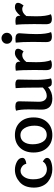

<svg xmlns="http://www.w3.org/2000/svg" viewBox="893 -1595 712 2538"><g transform="rotate(-90 1249.0 -326.0)"><path d="M283.2 -62Q310.1 -62 339.1 -75.9Q368.2 -89.8 381.8 -116.2Q431.2 -89.8 431.2 -60.1Q431.2 -25.9 384 -8.1Q336.9 9.8 278.8 9.8Q235.8 9.8 194.3 -4.6Q152.8 -19 116.9 -47.1Q81.1 -75.2 59.6 -123Q38.1 -170.9 38.1 -232.9Q38.1 -356.9 110.1 -420.9Q182.1 -484.9 273.9 -484.9Q330.1 -484.9 380.6 -458.5Q431.2 -432.1 431.2 -384.8Q431.2 -363.8 410.2 -350.8Q389.2 -337.9 353 -334Q345.2 -370.1 317.1 -390.1Q289.1 -410.2 259.8 -410.2Q211.9 -410.2 179.9 -364Q147.9 -317.9 147.9 -244.1Q147.9 -148.9 185.5 -105.5Q223.1 -62 283.2 -62Z M856.9 -225.1Q856.9 -305.2 823.5 -358.6Q790 -412.1 732.9 -412.1Q674.8 -412.1 642.8 -368.2Q610.8 -324.2 610.8 -251Q610.8 -169.9 643.3 -116.9Q675.8 -64 732.9 -64Q792 -64 824.5 -107.9Q856.9 -151.9 856.9 -225.1ZM732.9 9.8Q628.9 9.8 565.4 -57.6Q502 -125 502 -238.3Q502 -351.1 565.4 -418Q628.9 -484.9 732.9 -484.9Q837.9 -484.9 901.9 -418Q965.8 -351.1 965.8 -238.3Q965.8 -125 901.9 -57.6Q837.9 9.8 732.9 9.8Z M1367.7 -46.9Q1301.8 9.8 1215.8 9.8Q1068.8 9.8 1068.8 -131.8Q1068.8 -139.2 1070.3 -208.5Q1071.8 -277.8 1071.8 -309.1Q1071.8 -412.1 1054.7 -470.2Q1082 -479 1109.9 -479Q1147 -479 1162.8 -467Q1178.7 -455.1 1178.7 -426.8Q1178.7 -375 1175.8 -284.9Q1172.9 -194.8 1172.9 -168.9Q1172.9 -118.2 1194.3 -91.1Q1215.8 -64 1250 -64Q1308.1 -64 1360.8 -115.2Q1359.9 -155.8 1359.9 -242.2Q1359.9 -392.1 1353 -475.1Q1380.9 -479 1402.8 -479Q1466.8 -479 1466.8 -439.9Q1466.8 -421.9 1464.8 -339.8Q1462.9 -257.8 1462.9 -204.1Q1462.9 -79.1 1481.9 -7.8Q1460.9 2.9 1432.1 2.9Q1413.1 2.9 1402.1 0.5Q1391.1 -2 1381.1 -13.4Q1371.1 -24.9 1367.7 -46.9Z M1635.7 -478Q1671.9 -478 1687.3 -465.1Q1702.6 -452.1 1702.6 -423.8V-412.1Q1760.7 -484.9 1815.9 -484.9Q1873.5 -484.9 1873.5 -442.9Q1873.5 -415 1837.9 -370.1Q1816.9 -388.2 1790.5 -388.2Q1739.7 -388.2 1698.7 -333Q1695.8 -269 1695.8 -203.1Q1695.8 -71.8 1722.7 -8.8Q1695.8 3.9 1663.6 3.9Q1620.6 3.9 1605.7 -15.1Q1590.8 -34.2 1590.8 -76.2Q1590.8 -87.9 1591.8 -144Q1592.8 -200.2 1592.8 -231.9Q1592.8 -398.9 1583.5 -473.1Q1612.8 -478 1635.7 -478Z M2006.8 -478Q2078.6 -478 2078.6 -424.8Q2078.6 -418.9 2075.7 -384.5Q2072.8 -350.1 2070.1 -299.1Q2067.4 -248 2067.4 -202.1Q2067.4 -67.9 2093.8 -6.8Q2068.8 3.9 2036.6 3.9Q1992.7 3.9 1977.1 -14.2Q1961.4 -32.2 1961.4 -75.2Q1961.4 -90.8 1962.6 -152.3Q1963.9 -213.9 1963.9 -247.1Q1963.9 -392.1 1954.6 -474.1Q1978.5 -478 2006.8 -478ZM2011.7 -520Q1981.4 -520 1960.4 -540Q1939.5 -560.1 1939.5 -590.8Q1939.5 -621.1 1961.4 -641.6Q1983.4 -662.1 2013.7 -662.1Q2042.5 -662.1 2063.5 -641.6Q2084.5 -621.1 2084.5 -591.3Q2084.5 -561 2062.5 -540.5Q2040.5 -520 2011.7 -520Z M2242.7 -478Q2278.8 -478 2294.2 -465.1Q2309.6 -452.1 2309.6 -423.8V-412.1Q2367.7 -484.9 2422.9 -484.9Q2480.5 -484.9 2480.5 -442.9Q2480.5 -415 2444.8 -370.1Q2423.8 -388.2 2397.5 -388.2Q2346.7 -388.2 2305.7 -333Q2302.7 -269 2302.7 -203.1Q2302.7 -71.8 2329.6 -8.8Q2302.7 3.9 2270.5 3.9Q2227.5 3.9 2212.6 -15.1Q2197.8 -34.2 2197.8 -76.2Q2197.8 -87.9 2198.7 -144Q2199.7 -200.2 2199.7 -231.9Q2199.7 -398.9 2190.4 -473.1Q2219.7 -478 2242.7 -478Z"/></g></svg>

Font: Sukar
Style: Bold
Weight: 700
Designer: Dario Muhafara - Ghiath Alsory
Foundry: Dario Muhafara - Ghiath Alsory
Version: Version 1.00 March 27, 2016, initial release